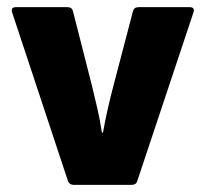

<svg xmlns="http://www.w3.org/2000/svg" viewBox="-20 -517 575 537"><path d="M186 0Q174 0 170 -11L14 -482Q9 -497 25 -497H169Q181 -497 184 -486L237 -278Q245 -245 252.5 -212.5Q260 -180 265 -146H268Q274 -180 281.5 -213Q289 -246 298 -280L352 -486Q355 -497 368 -497H510Q526 -497 521 -482L364 -11Q361 0 348 0Z"/></svg>

Font: Sofia Sans Black
Style: Regular
Weight: 900
Designer: Botio Nikoltchev, Ani Petrova
Foundry: lettersoup
Version: Version 4.100; ttfautohint (v1.8.3)